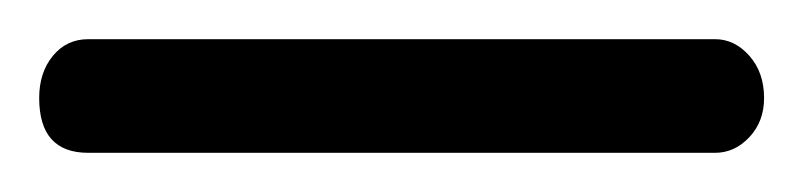

<svg xmlns="http://www.w3.org/2000/svg" viewBox="-37 -20 410 98"><path d="M-17 30Q-17 17 -10 8.5Q-3 0 8 0H328Q338 0 345.5 8.5Q353 17 353 30Q353 42 345.5 50Q338 58 328 58H8Q-17 58 -17 30Z"/></svg>

Font: Terminal Dosis
Style: Regular
Weight: 400
Designer: Edgar Tolentino, Pablo Impallari, Igino Marini
Foundry: Edgar Tolentino, Pablo Impallari, Igino Marini
Version: Version 1.007